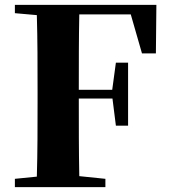

<svg xmlns="http://www.w3.org/2000/svg" viewBox="-20 -767 697 787"><path d="M621 -747H41V-713L131 -705C134 -602 134 -499 134 -395V-351C134 -247 134 -144 131 -43L41 -34V0H412V-34L305 -45C303 -147 303 -251 303 -360V-363H441L455 -252H505V-510H455L440 -399H303C303 -505 303 -608 305 -708H516L562 -548H619Z"/></svg>

Font: Noto Serif TC Black
Style: Regular
Weight: 900
Version: Version 1.001;PS 1.001;hotconv 16.6.54;makeotf.lib2.5.65590